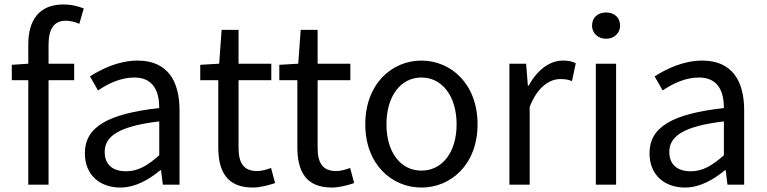

<svg xmlns="http://www.w3.org/2000/svg" viewBox="-20 -829 3442 862"><path d="M356 -791C330 -802 298 -809 265 -809C157 -809 107 -740 107 -630V-543L33 -538V-469H107V0H198V-469H313V-543H198V-629C198 -699 223 -736 275 -736C294 -736 316 -731 336 -722Z M520 13C587 13 648 -22 700 -65H703L711 0H786V-334C786 -468 730 -557 598 -557C511 -557 434 -518 384 -486L420 -423C463 -452 520 -481 583 -481C672 -481 695 -414 695 -344C464 -318 361 -259 361 -141C361 -43 429 13 520 13ZM546 -60C492 -60 450 -85 450 -147C450 -217 512 -262 695 -284V-132C642 -85 599 -60 546 -60Z M1115 13C1148 13 1184 3 1215 -7L1197 -75C1179 -68 1154 -61 1135 -61C1072 -61 1051 -99 1051 -166V-469H1198V-543H1051V-695H975L964 -543L879 -538V-469H960V-168C960 -59 999 13 1115 13Z M1470 13C1503 13 1539 3 1570 -7L1552 -75C1534 -68 1509 -61 1490 -61C1427 -61 1406 -99 1406 -166V-469H1553V-543H1406V-695H1330L1319 -543L1234 -538V-469H1315V-168C1315 -59 1354 13 1470 13Z M1872 13C2005 13 2124 -91 2124 -271C2124 -452 2005 -557 1872 -557C1739 -557 1620 -452 1620 -271C1620 -91 1739 13 1872 13ZM1872 -63C1778 -63 1715 -146 1715 -271C1715 -396 1778 -481 1872 -481C1966 -481 2030 -396 2030 -271C2030 -146 1966 -63 1872 -63Z M2267 0H2358V-349C2394 -442 2450 -474 2495 -474C2517 -474 2530 -472 2548 -465L2565 -545C2548 -554 2531 -557 2507 -557C2446 -557 2391 -513 2353 -444H2350L2342 -543H2267Z M2655 0H2746V-543H2655ZM2701 -655C2737 -655 2764 -680 2764 -714C2764 -751 2737 -773 2701 -773C2665 -773 2638 -751 2638 -714C2638 -680 2665 -655 2701 -655Z M3055 13C3122 13 3183 -22 3235 -65H3238L3246 0H3321V-334C3321 -468 3265 -557 3133 -557C3046 -557 2969 -518 2919 -486L2955 -423C2998 -452 3055 -481 3118 -481C3207 -481 3230 -414 3230 -344C2999 -318 2896 -259 2896 -141C2896 -43 2964 13 3055 13ZM3081 -60C3027 -60 2985 -85 2985 -147C2985 -217 3047 -262 3230 -284V-132C3177 -85 3134 -60 3081 -60Z"/></svg>

Font: Noto Sans CJK JP Regular
Style: Regular
Weight: 400
Designer: Ryoko NISHIZUKA (kana & ideographs); Paul D. Hunt (Latin, Greek & Cyrillic); Wenlong ZHANG (bopomofo); Sandoll Communica
Foundry: Adobe Systems Incorporated
Version: Version 1.001;PS 1.001;hotconv 1.0.78;makeotf.lib2.5.61930